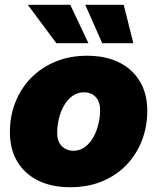

<svg xmlns="http://www.w3.org/2000/svg" viewBox="-20 -764 651 795"><path d="M270.5 11.2Q193.4 11.2 137.5 -16.6Q81.5 -44.4 51.3 -95.5Q21 -146.5 21 -216.3Q21 -284.2 44.2 -342Q67.4 -399.9 109.9 -442.6Q152.3 -485.4 210.9 -509.3Q269.5 -533.2 340.8 -533.2Q418 -533.2 473.9 -505.1Q529.8 -477.1 559.8 -426Q589.8 -375 589.8 -305.2Q589.8 -240.7 568.1 -183.6Q546.4 -126.5 504.9 -82.5Q463.4 -38.6 404.3 -13.7Q345.2 11.2 270.5 11.2ZM282.7 -139.6Q311 -139.6 332.3 -155.8Q353.5 -171.9 367.2 -197Q380.9 -222.2 387.7 -251.5Q394.5 -280.8 394.5 -308.1Q394.5 -333 385.5 -349.4Q376.5 -365.7 361.6 -373.8Q346.7 -381.8 328.6 -381.8Q300.3 -381.8 279.1 -366Q257.8 -350.1 243.9 -325Q230 -299.8 223.4 -270.5Q216.8 -241.2 216.8 -214.4Q216.8 -176.8 236.6 -158.2Q256.3 -139.6 282.7 -139.6ZM403.3 -585 333 -744.1H492.2L532.2 -585ZM213.4 -585 95.2 -744.1H271L346.2 -585Z"/></svg>

Font: Inter 28pt Black
Style: Italic
Weight: 900
Italic angle: -9.3988°
Designer: Rasmus Andersson
Foundry: rsms
Version: Version 4.001;git-66647c0bb